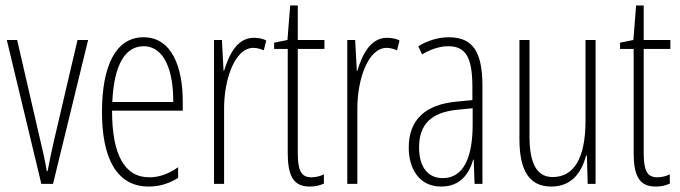

<svg xmlns="http://www.w3.org/2000/svg" viewBox="-20 -676 2499 706"><path d="M132 0H175L304 -529H265L179 -161C170 -122 162 -84 155 -47H152C145 -89 136 -128 127 -165L43 -529H5Z M508 -539C405 -539 355 -433 355 -264C355 -97 407 10 527 10C569 10 605 -3 635 -22V-61C599 -36 565 -24 529 -24C437 -24 392 -109 392 -269H652V-303C652 -425 614 -539 508 -539ZM508 -506C586 -506 618 -412 617 -301H393C399 -439 441 -506 508 -506Z M913 -537C850 -537 821 -471 804 -416H802L796 -529H767V0H804V-278C804 -381 842 -500 912 -500C926 -500 941 -495 950 -491L959 -527C944 -535 927 -537 913 -537Z M1125 -24C1085 -24 1075 -53 1075 -115V-496H1173V-529H1075V-656H1047L1037 -529L988 -519V-496H1038V-116C1038 -33 1056 10 1119 10C1140 10 1156 6 1171 -1V-35C1160 -29 1142 -24 1125 -24Z M1403 -537C1340 -537 1311 -471 1294 -416H1292L1286 -529H1257V0H1294V-278C1294 -381 1332 -500 1402 -500C1416 -500 1431 -495 1440 -491L1449 -527C1434 -535 1417 -537 1403 -537Z M1630 -539C1593 -539 1552 -527 1518 -506L1532 -476C1569 -498 1602 -506 1628 -506C1691 -506 1717 -468 1717 -356V-308L1656 -302C1546 -291 1483 -238 1483 -133C1483 -59 1519 10 1602 10C1674 10 1705 -38 1720 -89H1722L1725 0H1754V-359C1754 -487 1718 -539 1630 -539ZM1658 -272 1718 -278V-218C1718 -100 1686 -21 1608 -21C1554 -21 1521 -61 1521 -134C1521 -218 1565 -262 1658 -272Z M2170 -529H2133V-233C2133 -90 2088 -25 2012 -25C1957 -25 1927 -70 1927 -174V-529H1890V-165C1890 -49 1926 10 2007 10C2086 10 2120 -47 2135 -104H2138L2141 0H2170Z M2397 -24C2357 -24 2347 -53 2347 -115V-496H2445V-529H2347V-656H2319L2309 -529L2260 -519V-496H2310V-116C2310 -33 2328 10 2391 10C2412 10 2428 6 2443 -1V-35C2432 -29 2414 -24 2397 -24Z"/></svg>

Font: Noto Sans Armenian ExtraCondensed ExtraLight
Style: Regular
Weight: 200
Width: 2
Designer: Monotype Design Team
Foundry: Monotype Imaging Inc.
Version: Version 2.008